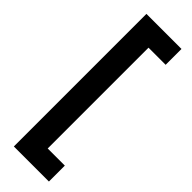

<svg xmlns="http://www.w3.org/2000/svg" viewBox="-316 -851 983 983"><g transform="rotate(45 175.0 -360.0)"><path d="M61 -839.8H314.9V-725.1H190.9V4.9H314.9V120.1H61Z"/></g></svg>

Font: Cooper Hewitt
Style: Semibold
Weight: 709
Designer: Village Type and Design LLC
Foundry: Cooper Hewitt Smithsonian Design Museum
Version: 1.000